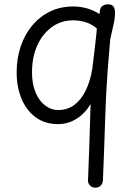

<svg xmlns="http://www.w3.org/2000/svg" viewBox="-20 -569 612 888"><path d="M443 -525Q446 -537 456 -543Q466 -549 479 -549Q498 -549 505 -538.5Q512 -528 512 -509Q512 -485 504.5 -453Q497 -421 490 -388L483 -306Q471 -165 466.5 -21Q462 123 456 264Q455 280 445.5 289.5Q436 299 420 299Q406 299 396 288.5Q386 278 387 264Q388 233 390 188Q392 143 393.5 92.5Q395 42 396.5 -5.5Q398 -53 399 -88Q374 -45 334.5 -20Q295 5 249 5Q188 5 145 -26.5Q102 -58 79.5 -112.5Q57 -167 57 -235Q57 -298 75.5 -353.5Q94 -409 128.5 -450.5Q163 -492 211 -515.5Q259 -539 319 -539Q353 -539 383.5 -530Q414 -521 440 -504ZM128 -234Q128 -181 144.5 -141.5Q161 -102 189 -81Q217 -60 248 -60Q292 -60 324 -84Q356 -108 377 -151.5Q398 -195 407 -252Q414 -307 418 -342.5Q422 -378 424.5 -400Q427 -422 428 -437Q407 -456 378.5 -465.5Q350 -475 318 -475Q263 -475 220 -444Q177 -413 152.5 -359Q128 -305 128 -234Z"/></svg>

Font: Playpen Sans Light
Style: Regular
Weight: 300
Designer: Laura Meseguer, Veronika Burian, José Scaglione
Foundry: TypeTogether
Version: Version 1.001